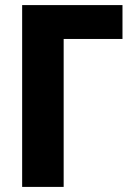

<svg xmlns="http://www.w3.org/2000/svg" viewBox="-20 -734 521 754"><path d="M461 -714V-581H230V0H67V-714Z"/></svg>

Font: Noto Sans Display SemiCondensed Extra
Style: Regular
Weight: 800
Width: 4
Designer: Monotype Design Team
Foundry: Monotype Imaging Inc.
Version: Version 1.900